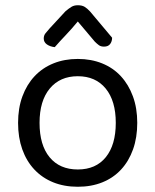

<svg xmlns="http://www.w3.org/2000/svg" viewBox="-20 -700 593 733"><path d="M504 -231Q504 -175 488 -130Q472 -85 442.5 -53Q413 -21 371 -4Q329 13 277 13Q225 13 183 -4Q141 -21 111 -53Q81 -85 65 -130Q49 -175 49 -231Q49 -287 65.5 -332Q82 -377 112 -409Q142 -441 184 -458Q226 -475 277 -475Q328 -475 370 -458Q412 -441 441.5 -409Q471 -377 487.5 -332Q504 -287 504 -231ZM277 -409Q209 -409 170 -362Q131 -315 131 -231Q131 -146 169.5 -99.5Q208 -53 277 -53Q346 -53 384 -100Q422 -147 422 -231Q422 -315 383.5 -362Q345 -409 277 -409ZM277 -618Q254 -590 231.5 -566.5Q209 -543 189 -520Q171 -522 159 -530.5Q147 -539 147 -553Q147 -564 153 -572Q159 -580 169 -591L230 -657Q243 -668 253 -674Q263 -680 277 -680Q293 -680 303 -674Q313 -668 324 -656L408 -556Q408 -542 400.5 -532Q393 -522 377 -522Q365 -522 357.5 -527.5Q350 -533 342 -541Z"/></svg>

Font: Baloo 2
Style: Regular
Weight: 400
Designer: Sarang Kulkarni and Ek Type
Foundry: Ek Type
Version: Version 1.640;hotconv 1.0.111;makeotfexe 2.5.65597; ttfautoh